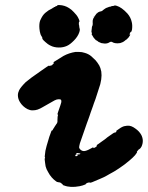

<svg xmlns="http://www.w3.org/2000/svg" viewBox="-20 -699 587 762"><path d="M280 -493Q282 -493 292 -493Q306 -493 317 -489Q331 -485 342 -476Q351 -468 359 -460Q367 -451 374 -439Q379 -430 382 -415Q383 -408 383 -400Q383 -385 378 -365Q377 -360 369 -337Q361 -314 359 -306Q356 -298 352.5 -288.5Q349 -279 349 -278Q347 -272 340 -253Q339 -250 336 -241Q333 -232 330 -224Q327 -216 325 -210.5Q323 -205 321 -199Q304 -151 297 -130Q294 -118 294 -114Q295 -108 302 -103Q309 -98 318 -100Q328 -102 347 -113Q353 -117 352.5 -116.5Q352 -116 350 -114L349 -111L351 -112Q357 -112 362 -117Q365 -119 365 -121Q365 -122 364 -122H362L371 -128Q380 -134 382 -136Q397 -146 406 -154Q414 -160 426 -168Q435 -174 435 -173Q435 -172 437 -173Q440 -174 442 -176Q442 -178 441 -178.5Q440 -179 446 -183Q460 -194 472 -198Q478 -199 484 -200Q493 -201 501 -198Q509 -195 517 -189Q533 -178 541 -163Q552 -141 542 -118Q538 -110 533 -107Q531 -107 529 -104Q521 -96 524 -95Q525 -95 516 -83Q507 -73 495 -63Q474 -45 457 -34Q452 -31 445 -26Q435 -19 416 -9Q413 -7 409 -5Q405 -3 402 -1Q399 1 392.5 4Q386 7 379 10Q361 18 353 21Q350 22 346 24Q338 27 337 26Q334 24 326 27Q324 28 322 29.5Q320 31 320.5 31.5Q321 32 317.5 33.5Q314 35 308 37Q302 39 296 40Q259 47 234 37Q231 36 229.5 35.5Q228 35 229 34.5Q230 34 228.5 32.5Q227 31 225 30L223 28L218 25Q216 25 214 25Q208 22 208 24Q208 24 203 21Q183 7 171 -16Q164 -27 161 -39Q160 -45 159 -52.5Q158 -60 157.5 -65Q157 -70 158 -71Q159 -71 159 -72.5Q159 -74 158 -75.5Q157 -77 158 -82Q159 -100 165 -120Q177 -163 184 -179Q185 -181 186 -181Q189 -181 191 -187Q193 -191 194 -191.5Q195 -192 196.5 -195.5Q198 -199 198.5 -199Q199 -199 200 -201Q201 -203 201.5 -203Q202 -203 203 -205.5Q204 -208 205 -208Q207 -210 208 -216Q208 -218 208 -223Q208 -228 208.5 -231.5Q209 -235 208.5 -235Q208 -235 209 -237Q210 -239 210 -241.5Q210 -244 209 -245L208 -246L211 -256Q221 -284 223 -292Q225 -303 219.5 -304.5Q214 -306 205 -304Q198 -302 185 -294Q181 -292 166.5 -283.5Q152 -275 148 -273Q140 -268 129 -264Q120 -261 109 -261Q99 -261 89 -266Q70 -276 59 -294Q51 -307 51 -321Q51 -331 56 -341Q62 -353 82 -373Q98 -387 143 -418Q174 -440 174.5 -438.5Q175 -437 177.5 -437.5Q180 -438 182 -439Q184 -440 184 -439.5Q184 -439 186 -440Q190 -442 187 -442L190 -444Q196 -449 192 -451Q191 -451 195 -454Q215 -467 232 -477Q254 -489 280 -493ZM292 -91Q285 -93 283 -90Q282 -87 283.5 -86Q285 -85 290 -86Q299 -86 299 -89Q299 -90 292 -91ZM288 -82 289 -84 285 -85 281 -86 280 -84Q278 -82 279 -80Q280 -79 282 -79Q286 -79 288 -82ZM354 -636H355Q351 -629 350.5 -629Q350 -629 354 -636ZM434 -677Q436 -678 443 -676Q453 -673 463.5 -665.5Q474 -658 486 -645Q499 -630 503 -611Q506 -599 504 -582Q502 -572 500 -573Q499 -573 497 -570Q494 -564 494 -561L496 -562L497 -563Q497 -559 490 -550L481 -541V-542Q480 -541 475 -537Q468 -531 457 -528Q452 -527 446 -527Q436 -527 429 -530Q426 -532 426 -532H425Q425 -532 423 -533Q421 -534 419 -533Q417 -532 416 -532Q412 -529 405 -527Q395 -525 382 -528Q381 -528 377.5 -530Q374 -532 373.5 -531.5Q373 -531 369 -534.5Q365 -538 363 -539H362V-538L352 -549Q350 -552 346 -559Q342 -566 342 -566Q342 -566 343 -565Q344 -564 345 -564Q346 -564 343 -573V-576L344 -582Q343 -584 344 -585Q345 -586 344.5 -588Q344 -590 344.5 -590Q345 -590 345 -592Q345 -594 345.5 -594Q346 -594 346 -596L347 -597Q347 -599 347.5 -599.5Q348 -600 348 -603.5Q348 -607 348 -609Q347 -612 348 -614V-618L350 -625Q353 -631 358 -638Q364 -647 365 -646Q365 -646 368 -649L371 -651H372Q374 -652 374.5 -652Q375 -652 375.5 -653Q376 -654 376.5 -653.5Q377 -653 379 -653.5Q381 -654 381 -654Q386 -655 389 -659Q390 -660 390.5 -660Q391 -660 393 -662Q397 -665 399 -666Q400 -666 400 -666.5Q400 -667 400.5 -667Q401 -667 404.5 -668.5Q408 -670 410 -670.5Q412 -671 412 -671.5Q412 -672 414 -672Q422 -673 422 -674Q422 -675 425 -675Q432 -675 434 -677ZM208 -678V-679H216Q237 -678 254 -667Q264 -661 273 -651Q285 -639 290 -629Q295 -619 295 -617Q295 -616 295.5 -614.5Q296 -613 295 -613Q294 -613 293.5 -612Q293 -611 293 -607Q293 -603 293 -602Q294 -600 294.5 -594Q295 -588 296 -586Q299 -579 291 -562Q283 -546 266 -531Q252 -518 238 -514Q223 -509 204 -511Q195 -512 187 -515Q177 -519 170 -524Q147 -542 148 -547Q149 -549 145 -555Q140 -562 138 -574Q136 -586 136 -595Q136 -613 142 -623Q144 -626 145 -629Q153 -644 165 -652Q169 -655 173 -658Q178 -661 186 -665L188 -666Q188 -667 188.5 -667Q189 -667 190 -668Q192 -668 192.5 -669Q193 -670 195 -671Q197 -671 198.5 -671.5Q200 -672 199 -673Q199 -673 199.5 -673.5Q200 -674 201 -674Q208 -675 208 -678Z"/></svg>

Font: TT2020 Style B
Style: Italic
Weight: 400
Italic angle: -15°
Version: Version 0.2.000